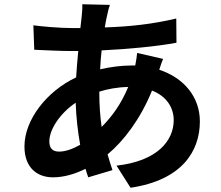

<svg xmlns="http://www.w3.org/2000/svg" viewBox="-20 -825 1040 903"><path d="M447 -394C485 -406 531 -415 583 -416C550 -336 506 -276 458 -228C451 -277 447 -331 447 -392ZM258 -112C226 -112 212 -129 212 -160C212 -216 262 -292 336 -342C338 -274 346 -206 357 -144C320 -123 286 -112 258 -112ZM625 -576C624 -562 620 -537 616 -517H599C550 -517 498 -510 451 -499C452 -529 455 -559 458 -588C580 -594 713 -606 810 -624L809 -738C700 -712 593 -700 473 -696C476 -715 479 -733 483 -749C486 -764 490 -782 497 -802L367 -805C368 -788 366 -764 364 -746L358 -693H320C259 -693 172 -701 137 -706L141 -591C187 -589 264 -585 316 -585H348C344 -545 341 -503 338 -461C200 -396 95 -262 95 -136C95 -35 156 9 229 9C281 9 334 -7 382 -31C386 -17 391 -3 395 9L509 -25C501 -49 493 -73 486 -99C561 -161 640 -264 695 -399C762 -373 797 -320 797 -260C797 -163 719 -67 528 -46L594 58C837 22 920 -115 920 -254C920 -370 844 -459 729 -497C735 -516 742 -537 747 -548Z"/></svg>

Font: Source Han Sans Old Style Bold
Style: Regular
Weight: 700
Designer: Ryoko NISHIZUKA (kana & ideographs); Paul D. Hunt (Latin, Greek & Cyrillic); Wenlong ZHANG (bopomofo); Sandoll Communica
Foundry: Adobe Systems Incorporated
Version: Version 1.004;PS 1.004;hotconv 1.0.81;makeotf.lib2.5.63406